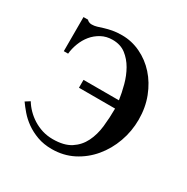

<svg xmlns="http://www.w3.org/2000/svg" viewBox="-117 -563 664 681"><g transform="rotate(30 214.5 -222.5)"><path d="M395.5 -230Q395.5 -182.1 379.6 -138.2Q363.8 -94.2 335.2 -60.1Q306.6 -25.9 267.1 -5.6Q227.5 14.6 180.2 14.6Q147 14.6 120.4 4.9Q93.8 -4.9 73.2 -19.5Q52.7 -34.2 37.8 -51.5Q22.9 -68.8 12.7 -83.5L31.2 -95.2Q40.5 -79.6 54.2 -65.7Q67.9 -51.8 85 -41Q102.1 -30.3 122.3 -23.9Q142.6 -17.6 165.5 -17.6Q211.4 -17.6 238.8 -35.4Q266.1 -53.2 280.5 -82.3Q294.9 -111.3 299.1 -147.9Q303.2 -184.6 303.2 -222.2H155.3V-254.4H300.3Q296.4 -282.2 288.1 -313.2Q279.8 -344.2 265.1 -369.9Q250.5 -395.5 228.5 -412.4Q206.5 -429.2 174.3 -429.2Q148.9 -429.2 128.7 -418.2Q108.4 -407.2 94.2 -389.9Q80.1 -372.6 71.8 -350.8Q63.5 -329.1 61.5 -307.6H43.9V-447.3H62.5Q64.5 -444.8 67.4 -442.9Q69.8 -441.4 73.5 -440.2Q77.1 -439 82.5 -439Q92.3 -439 102.8 -442.1Q113.3 -445.3 126.5 -449.5Q139.6 -453.6 156.2 -456.8Q172.9 -460 195.3 -460Q234.9 -460 271.2 -442.6Q307.6 -425.3 335.2 -394.5Q362.8 -363.8 379.2 -321.5Q395.5 -279.3 395.5 -230Z"/></g></svg>

Font: Doulos SIL
Style: Regular
Weight: 400
Designer: Walt Agee, Victor Gaultney, Peter Martin, Debbi Hosken
Foundry: SIL International
Version: Version 4.110; 2011; Maintenance release